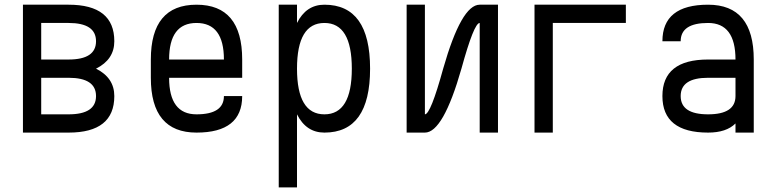

<svg xmlns="http://www.w3.org/2000/svg" viewBox="-20 -567 3321 821"><path d="M78.1 0V-546.9H273.4Q468.8 -546.9 468.8 -390.6Q468.8 -312.5 390.6 -273.4Q468.8 -234.4 468.8 -156.2Q468.8 0 273.4 0ZM156.2 -78.1H273.4Q390.6 -78.1 390.6 -156.2Q390.6 -234.4 273.4 -234.4H156.2ZM156.2 -312.5H273.4Q390.6 -312.5 390.6 -390.6Q390.6 -468.8 273.4 -468.8H156.2Z M625 -234.4V-312.5Q625 -546.9 820.3 -546.9Q1015.6 -546.9 1015.6 -312.5V-234.4H703.1Q703.1 -78.1 820.3 -78.1Q937.5 -78.1 937.5 -156.2H1015.6Q1015.6 0 820.3 0Q625 0 625 -234.4ZM703.1 -312.5H937.5Q937.5 -468.8 820.3 -468.8Q703.1 -468.8 703.1 -312.5Z M1171.9 234.4V-546.9H1250V-468.8Q1289.1 -546.9 1367.2 -546.9Q1562.5 -546.9 1562.5 -273.4Q1562.5 0 1367.2 0Q1289.1 0 1250 -78.1V234.4ZM1250 -273.4Q1250 -78.1 1367.2 -78.1Q1484.4 -78.1 1484.4 -273.4Q1484.4 -468.8 1367.2 -468.8Q1250 -468.8 1250 -273.4Z M1718.8 0V-78.1V-546.9H1796.9V-78.1Q1821.3 -78.1 1875 -273.4Q1953.1 -546.9 2031.2 -546.9H2109.4V-468.8V0H2031.2V-468.8Q2006.8 -468.8 1953.1 -273.4Q1875 0 1796.9 0Z M2265.6 0V-546.9H2656.2V-468.8H2343.8V0Z M2812.5 -156.2Q2812.5 -312.5 3007.8 -312.5H3125Q3125 -468.8 3007.8 -468.8Q2890.6 -468.8 2890.6 -390.6H2812.5Q2812.5 -546.9 3007.8 -546.9Q3203.1 -546.9 3203.1 -312.5V0H3125V-39.1Q3085.9 0 3007.8 0Q2812.5 0 2812.5 -156.2ZM2890.6 -156.2Q2890.6 -78.1 3007.8 -78.1Q3125 -78.1 3125 -156.2V-234.4H3007.8Q2890.6 -234.4 2890.6 -156.2Z"/></svg>

Font: Luculent
Style: Regular
Weight: 400
Monospace: yes
Designer: Andrew Kensler
Version: Version 1.0.0-845fa02f9341